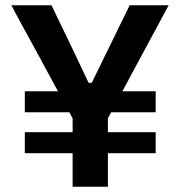

<svg xmlns="http://www.w3.org/2000/svg" viewBox="-20 -707 682 727"><path d="M74 -127V-206.5H255V-258.5L242.5 -282H74V-361.5H199.5L115.5 -516.5Q102 -541.5 89.5 -564Q77 -586.5 61.5 -615.2Q46 -644 23 -687H175Q195 -645 209.5 -615.2Q224 -585.5 236.8 -559Q249.5 -532.5 265 -500L315.5 -393.5H327.5L380 -501Q395.5 -533 408.8 -560Q422 -587 436.5 -616.8Q451 -646.5 471 -687H618.5Q596.5 -645.5 572.8 -601.8Q549 -558 527 -517L443.5 -361.5H569.5V-282H401L388.5 -259.5V-206.5H569.5V-127H388.5V0H255V-127Z"/></svg>

Font: Commissioner SemiBold
Style: Regular
Weight: 600
Designer: Kostas Bartsokas
Foundry: Kostas Bartsokas
Version: Version 1.000; ttfautohint (v1.8.3)